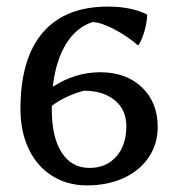

<svg xmlns="http://www.w3.org/2000/svg" viewBox="-20 -553 541 582"><path d="M42 -223Q42 -375 109.5 -454Q177 -533 307 -533Q378 -533 426 -509Q426 -487 418 -459Q410 -431 399 -415Q364 -445 324 -465.5Q284 -486 260 -486Q211 -470 180 -419.5Q149 -369 140 -290Q208 -334 284 -334Q362 -334 410 -288.5Q458 -243 458 -168Q458 -117 431 -76.5Q404 -36 355 -13.5Q306 9 244 9Q184 9 138 -20Q92 -49 67 -101.5Q42 -154 42 -223ZM363 -171Q363 -220 328 -249Q293 -278 234 -278Q176 -262 137 -232V-221Q137 -137 167 -90.5Q197 -44 251 -44Q302 -44 332.5 -78.5Q363 -113 363 -171Z"/></svg>

Font: Mirza
Style: Regular
Weight: 400
Designer: Arabic design by Kourosh Beigpour, Latin design by Eduardo Tunni, engineering by Lasse Fister
Version: Version 1.0010g